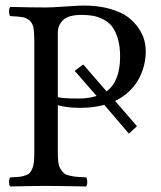

<svg xmlns="http://www.w3.org/2000/svg" viewBox="-20 -672 581 694"><path d="M189 -554.2V-320.8Q207.5 -315.9 265.1 -315.9Q300.3 -315.9 329.1 -325.2L250 -416L280.8 -439L365.2 -341.8Q414.1 -377.9 414.1 -467.8Q414.1 -504.4 406 -532Q397.9 -559.6 385.5 -575.7Q373 -591.8 354.2 -601.6Q335.4 -611.3 316.9 -614.7Q298.3 -618.2 275.9 -618.2Q227.5 -618.2 208.3 -599.6Q189 -581.1 189 -554.2ZM104 -122.1V-522.9Q104 -554.7 100.8 -571.8Q97.7 -588.9 86.2 -598.4Q74.7 -607.9 60.8 -610.1Q46.9 -612.3 17.1 -613.8Q12.7 -618.2 12.7 -630.4Q12.7 -642.6 17.1 -647Q97.2 -645 146 -645Q166 -645 215.3 -648.4Q264.6 -651.9 283.2 -651.9Q335.9 -651.9 377.2 -640.1Q418.5 -628.4 442.1 -610.6Q465.8 -592.8 481.2 -569.6Q496.6 -546.4 501.7 -526.1Q506.8 -505.9 506.8 -485.8Q506.8 -461.4 501 -437.3Q495.1 -413.1 482.7 -388.9Q470.2 -364.7 448 -343Q425.8 -321.3 396 -307.1L475.1 -215.8L445.8 -189L356.9 -293Q317.9 -282.2 270 -282.2Q220.2 -282.2 189 -292V-122.1Q189 -101.1 190.7 -86.7Q192.4 -72.3 198.2 -62.3Q204.1 -52.2 210.2 -46.6Q216.3 -41 230 -37.6Q243.7 -34.2 255.9 -33Q268.1 -31.7 291 -30.8Q295.4 -26.4 295.4 -14.4Q295.4 -2.4 291 2Q191.4 0 147 0Q106.9 0 17.1 2Q12.7 -2.4 12.7 -14.4Q12.7 -26.4 17.1 -30.8Q37.1 -31.7 48.1 -32.7Q59.1 -33.7 70.3 -37.4Q81.5 -41 86.9 -46.4Q92.3 -51.8 96.7 -62.3Q101.1 -72.8 102.5 -86.7Q104 -100.6 104 -122.1Z"/></svg>

Font: Common Serif Medium
Style: Regular
Weight: 500
Designer: Philipp H. Poll, Khaled Hosny
Foundry: Stefan Peev, Context Ltd.
Version: Version 1.026